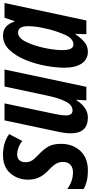

<svg xmlns="http://www.w3.org/2000/svg" viewBox="309 -910 604 1276"><g transform="rotate(-90 611.0 -272.0)"><path d="M293 -168Q293 -222 274.5 -253.5Q256 -285 220 -319Q189 -348 180 -365.5Q171 -383 171 -403Q171 -460 225 -460Q243 -460 267 -451.5Q291 -443 312 -426L358 -513Q302 -554 219 -554Q139 -554 97 -505Q55 -456 55 -386Q55 -348 69.5 -315.5Q84 -283 121 -248Q153 -218 163 -197.5Q173 -177 173 -156Q173 -123 154 -106Q135 -89 104 -89Q44 -89 -7 -127V-18Q15 -5 45 2.5Q75 10 117 10Q200 10 246.5 -40.5Q293 -91 293 -168Z M583 -66H586L582 0H672L787 -544H674L613 -257Q597 -182 574 -137Q551 -92 515 -92Q482 -92 482 -135Q482 -151 485 -172.5Q488 -194 493 -216L562 -544H449L374 -190Q363 -141 363 -104Q363 10 468 10Q535 10 583 -66Z M916 -160Q916 -210 930.5 -279.5Q945 -349 971 -401.5Q997 -454 1033 -454Q1075 -454 1075 -387Q1075 -362 1071 -331Q1067 -300 1055 -251Q1041 -195 1017 -140.5Q993 -86 952 -86Q916 -86 916 -160ZM1021 -72H1024L1022 0H1113L1229 -544H1131L1108 -476H1106Q1082 -554 1013 -554Q958 -554 917.5 -511.5Q877 -469 850.5 -404Q824 -339 811.5 -269.5Q799 -200 799 -146Q799 -72 827 -31Q855 10 905 10Q942 10 969 -12.5Q996 -35 1021 -72Z"/></g></svg>

Font: Noto Sans Display Condensed
Style: Bold Italic
Weight: 700
Width: 3
Designer: Monotype Design team
Foundry: Monotype Imaging Inc.
Version: 1.000